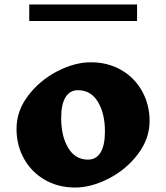

<svg xmlns="http://www.w3.org/2000/svg" viewBox="-20 -830 744 860"><path d="M650 -288Q650 -209 598 -140Q546 -71 467.5 -30.5Q389 10 316 10Q241 10 181 -24.5Q121 -59 87.5 -119Q54 -179 54 -253Q54 -333 106 -401.5Q158 -470 236 -510.5Q314 -551 387 -551Q463 -551 523 -516.5Q583 -482 616.5 -421.5Q650 -361 650 -288ZM254 -301Q254 -220 285.5 -167.5Q317 -115 374 -115Q411 -115 430.5 -147Q450 -179 450 -241Q450 -322 418.5 -374Q387 -426 329 -426Q293 -426 273.5 -394.5Q254 -363 254 -301ZM111 -810H594V-736H111Z"/></svg>

Font: Inknut Antiqua ExtraBold
Style: Regular
Weight: 800
Designer: Claus Eggers Sørensen
Foundry: Claus Eggers Sørensen
Version: Version 1.003; ttfautohint (v1.8.2) -l 8 -r 50 -G 200 -x 14 